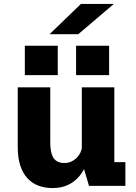

<svg xmlns="http://www.w3.org/2000/svg" viewBox="-20 -943 690 974"><path d="M246.5 11Q208 11 175.5 -1Q143 -13 119.5 -38.2Q96 -63.5 83 -102.8Q70 -142 70 -197V-500H235V-222.5Q235 -184.5 242.5 -161Q250 -137.5 266 -126.8Q282 -116 306.5 -116Q325 -116 340.8 -123Q356.5 -130 368.5 -141.8Q380.5 -153.5 387.5 -168Q394.5 -182.5 396.5 -198L429 -180Q429 -146.5 418 -113Q407 -79.5 384.2 -51.2Q361.5 -23 327.2 -6Q293 11 246.5 11ZM431.5 0 395 -123.5V-500H560V-88L536 -120.5H616V0ZM106 -711H273V-562H106ZM366 -711H533.5V-562H366ZM377 -769.5H231.5L390.5 -923H557.5Z"/></svg>

Font: Trispace Thin
Style: Bold
Weight: 700
Version: Version 1.210